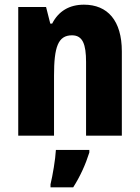

<svg xmlns="http://www.w3.org/2000/svg" viewBox="-20 -580 597 821"><path d="M339 -560C276 -560 230 -532 203 -479H195L177 -550H58V0H211V-256C211 -379 228 -429 288 -429C334 -429 348 -390 348 -315V0H501V-360C501 -492 440 -560 339 -560ZM362 72V61H219C217 101 205 171 196 208V221H293C323 174 346 123 362 72Z"/></svg>

Font: Noto Sans Khmer UI Condensed ExtraBold
Style: Regular
Weight: 800
Width: 3
Designer: Danh Hong and the Monotype Design Team
Foundry: Monotype Imaging Inc.
Version: Version 2.002